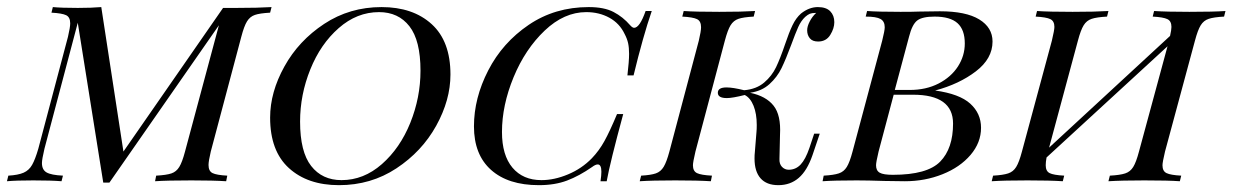

<svg xmlns="http://www.w3.org/2000/svg" viewBox="-49 -522 3550 553"><path d="M733.1 -501.6 729 -485.5Q699.2 -483.9 685.1 -479Q671 -474.2 662.5 -460.5Q654 -446.8 646 -416.1L558.1 -85.5Q551.6 -58.1 551.6 -46.8Q551.6 -29 563.3 -23.4Q575 -17.7 605.6 -16.1L602.4 0Q565.3 -2.4 502.4 -2.4Q431.5 -2.4 397.6 0L400.8 -16.1Q430.6 -17.7 444.8 -22.6Q458.9 -27.4 467.3 -41.1Q475.8 -54.8 483.9 -85.5L581.5 -449.2L266.1 4H248.4L175 -456.5L79 -93.5Q71.8 -62.9 71.8 -52.4Q71.8 -33.1 85.1 -25.4Q98.4 -17.7 132.3 -16.1L128.2 0Q99.2 -2.4 46.8 -2.4Q-2.4 -2.4 -29 0L-25 -16.1Q3.2 -17.7 19 -24.6Q34.7 -31.5 43.5 -47.2Q52.4 -62.9 61.3 -93.5L146.8 -416.1Q153.2 -443.5 153.2 -454.8Q153.2 -472.6 141.5 -478.2Q129.8 -483.9 99.2 -485.5L103.2 -501.6Q128.2 -499.2 175 -499.2Q214.5 -499.2 242.7 -501.6L306.5 -85.5L593.5 -499.2H632.3Q694.4 -499.2 733.1 -501.6Z M729 -183.1Q729 -256.5 770.2 -330.6Q811.3 -404.8 884.7 -453.2Q958.1 -501.6 1050 -501.6Q1140.3 -501.6 1194.4 -452.4Q1248.4 -403.2 1248.4 -307.3Q1248.4 -233.9 1207.3 -159.7Q1166.1 -85.5 1092.7 -37.1Q1019.4 11.3 927.4 11.3Q837.1 11.3 783.1 -37.9Q729 -87.1 729 -183.1ZM815.3 -171.8Q815.3 -84.7 847.2 -44Q879 -3.2 934.7 -3.2Q998.4 -3.2 1050.8 -49.2Q1103.2 -95.2 1132.7 -168.1Q1162.1 -241.1 1162.1 -318.5Q1162.1 -405.6 1130.2 -446.4Q1098.4 -487.1 1042.7 -487.1Q979 -487.1 926.6 -441.1Q874.2 -395.2 844.8 -322.2Q815.3 -249.2 815.3 -171.8Z M1316.1 -158.1Q1316.1 -239.5 1357.3 -319.4Q1398.4 -399.2 1473.8 -450.4Q1549.2 -501.6 1646.8 -501.6Q1691.1 -501.6 1718.1 -487.5Q1745.2 -473.4 1766.1 -449.2Q1772.6 -441.9 1777.4 -441.9Q1793.5 -441.9 1810.5 -490.3H1828.2Q1803.2 -417.7 1775.8 -304.8H1758.1Q1762.9 -346 1762.9 -366.9Q1762.9 -384.7 1760.1 -397.6Q1757.3 -410.5 1750 -424.2Q1735.5 -454.8 1706 -471Q1676.6 -487.1 1639.5 -487.1Q1575.8 -487.1 1519.8 -433.9Q1463.7 -380.6 1430.2 -299.6Q1396.8 -218.5 1396.8 -141.9Q1396.8 -75 1427 -39.1Q1457.3 -3.2 1510.5 -3.2Q1547.6 -3.2 1587.1 -19.8Q1626.6 -36.3 1655.6 -66.1Q1676.6 -87.9 1691.9 -115.7Q1707.3 -143.5 1728.2 -193.5H1746Q1708.1 -54 1698.4 0H1680.6Q1683.1 -16.9 1683.1 -27.4Q1683.1 -48.4 1672.6 -48.4Q1666.1 -48.4 1656.5 -41.1Q1619.4 -15.3 1584.3 -2Q1549.2 11.3 1503.2 11.3Q1414.5 11.3 1365.3 -32.7Q1316.1 -76.6 1316.1 -158.1Z M2354 -458.1Q2354 -440.3 2342.3 -421.4Q2330.6 -402.4 2307.3 -402.4Q2291.1 -402.4 2283.5 -411.7Q2275.8 -421 2275.8 -434.7Q2275.8 -446 2283.1 -460.1Q2290.3 -474.2 2301.6 -484.7H2299.2Q2289.5 -484.7 2283.5 -482.3Q2277.4 -479.8 2270.2 -473.4Q2258.1 -462.1 2250 -444Q2241.9 -425.8 2229.8 -392.7Q2214.5 -351.6 2202 -325.8Q2189.5 -300 2167.3 -279.8Q2145.2 -259.7 2111.3 -254.8Q2157.3 -245.2 2179 -217.7Q2200.8 -190.3 2197.6 -133.9L2196 -64.5Q2195.2 -50 2203.2 -41.5Q2211.3 -33.1 2222.6 -33.1Q2242.7 -33.1 2256.9 -48Q2271 -62.9 2282.3 -96L2296 -137.1H2312.1L2291.1 -75Q2275.8 -30.6 2251.6 -9.7Q2227.4 11.3 2192.7 11.3Q2158.9 11.3 2141.5 -8.5Q2124.2 -28.2 2124.2 -65.3Q2124.2 -76.6 2125 -82.3L2129.8 -141.9Q2130.6 -149.2 2130.6 -162.1Q2130.6 -194.4 2121.4 -217.3Q2112.1 -240.3 2096 -248.4Q2060.5 -239.5 2044.4 -239.5Q2018.5 -239.5 2018.5 -254.8Q2018.5 -270.2 2043.5 -270.2Q2062.1 -270.2 2094.4 -262.1Q2129.8 -265.3 2152 -284.3Q2174.2 -303.2 2186.3 -328.6Q2198.4 -354 2212.1 -394.4Q2223.4 -428.2 2233.5 -449.2Q2243.5 -470.2 2258.1 -483.1Q2281.5 -501.6 2306.5 -501.6Q2330.6 -501.6 2342.3 -489.5Q2354 -477.4 2354 -458.1ZM1946.8 -46Q1946.8 -29 1958.5 -23.4Q1970.2 -17.7 2001.6 -16.1L1998.4 0Q1961.3 -2.4 1896 -2.4Q1829 -2.4 1793.5 0L1797.6 -16.1Q1825.8 -17.7 1839.9 -22.6Q1854 -27.4 1862.5 -41.5Q1871 -55.6 1879 -85.5L1963.7 -404.8Q1970.2 -432.3 1970.2 -443.5Q1970.2 -461.3 1958.5 -466.9Q1946.8 -472.6 1916.1 -474.2L1920.2 -490.3Q1953.2 -487.9 2022.6 -487.9Q2087.1 -487.9 2125.8 -490.3L2121.8 -474.2Q2091.9 -472.6 2077.8 -467.7Q2063.7 -462.9 2055.2 -449.2Q2046.8 -435.5 2038.7 -404.8L1954 -85.5Q1946.8 -54.8 1946.8 -46Z M2776.6 -154Q2776.6 -111.3 2746.4 -75.8Q2716.1 -40.3 2665.7 -20.2Q2615.3 0 2557.3 0L2498.4 -0.8Q2450 -2.4 2418.5 -2.4Q2354 -2.4 2320.2 0L2323.4 -16.1Q2352.4 -17.7 2366.9 -22.6Q2381.5 -27.4 2389.9 -41.1Q2398.4 -54.8 2406.5 -85.5L2491.9 -404.8Q2499.2 -433.9 2499.2 -443.5Q2499.2 -460.5 2487.1 -467.3Q2475 -474.2 2444.4 -474.2L2448.4 -490.3Q2480.6 -487.9 2544.4 -487.9Q2580.6 -487.9 2599.2 -488.7L2658.1 -489.5Q2733.1 -489.5 2771.4 -466.1Q2809.7 -442.7 2809.7 -402.4Q2809.7 -353.2 2761.7 -316.5Q2713.7 -279.8 2644.4 -261.3Q2714.5 -251.6 2745.6 -223.4Q2776.6 -195.2 2776.6 -154ZM2528.2 -262.9H2571Q2618.5 -262.9 2654.4 -281.5Q2690.3 -300 2710.1 -330.6Q2729.8 -361.3 2729.8 -396.8Q2729.8 -436.3 2708.9 -455.2Q2687.9 -474.2 2642.7 -474.2Q2607.3 -474.2 2592.7 -462.9Q2578.2 -451.6 2569.4 -416.9ZM2696 -166.1Q2696 -249.2 2580.6 -249.2H2525L2481.5 -85.5Q2474.2 -54.8 2474.2 -46Q2474.2 -30.6 2484.7 -24.6Q2495.2 -18.5 2522.6 -18.5Q2621.8 -18.5 2658.9 -56.5Q2696 -94.4 2696 -166.1Z M3480.6 -490.3 3476.6 -474.2Q3446.8 -472.6 3432.3 -467.7Q3417.7 -462.9 3409.3 -449.2Q3400.8 -435.5 3392.7 -404.8L3306.5 -85.5Q3299.2 -54.8 3299.2 -46Q3299.2 -29 3310.9 -23.4Q3322.6 -17.7 3353.2 -16.1L3349.2 0Q3316.9 -2.4 3246.8 -2.4Q3182.3 -2.4 3143.5 0L3147.6 -16.1Q3177.4 -17.7 3191.9 -22.6Q3206.5 -27.4 3214.9 -41.1Q3223.4 -54.8 3231.5 -85.5L3313.7 -388.7L2965.3 -68.5Q2962.9 -55.6 2962.9 -46Q2962.9 -29 2974.2 -23.4Q2985.5 -17.7 3016.1 -16.1L3012.1 0Q2975.8 -2.4 2910.5 -2.4Q2842.7 -2.4 2807.3 0L2811.3 -16.1Q2840.3 -17.7 2854.8 -22.6Q2869.4 -27.4 2877.8 -41.1Q2886.3 -54.8 2894.4 -85.5L2980.6 -404.8Q2987.9 -435.5 2987.9 -444.4Q2987.9 -461.3 2976.2 -466.9Q2964.5 -472.6 2933.9 -474.2L2937.9 -490.3Q2971 -487.9 3040.3 -487.9Q3104.8 -487.9 3143.5 -490.3L3139.5 -474.2Q3109.7 -472.6 3095.2 -467.7Q3080.6 -462.9 3072.2 -449.2Q3063.7 -435.5 3055.6 -404.8L2972.6 -96.8L3321 -418.5Q3325 -436.3 3325 -444.4Q3325 -461.3 3313.3 -466.9Q3301.6 -472.6 3271 -474.2L3275 -490.3Q3311.3 -487.9 3376.6 -487.9Q3446 -487.9 3480.6 -490.3Z"/></svg>

Font: Playfair Display SC
Style: Italic
Weight: 400
Italic angle: -14°
Designer: Claus Eggers Sørensen
Foundry: Claus Eggers Sørensen
Version: Version 1.202; ttfautohint (v1.6)